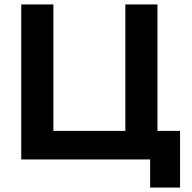

<svg xmlns="http://www.w3.org/2000/svg" viewBox="-20 -720 869 867"><path d="M221 -129H546V-700H691V-129H793V127H658V0H76V-700H221Z"/></svg>

Font: Von Semi
Style: Regular
Weight: 600
Version: Version 4.000; ttfautohint (v1.8.4.7-5d5b)